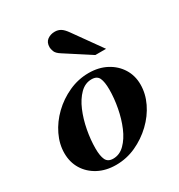

<svg xmlns="http://www.w3.org/2000/svg" viewBox="-176 -847 908 976"><g transform="rotate(-30 278.0 -358.5)"><path d="M222 13Q163 13 118 -11Q73 -35 48 -76Q23 -117 23 -170Q23 -223 48 -275Q73 -327 116.5 -369Q160 -411 216 -436.5Q272 -462 333 -462Q392 -462 437 -438Q482 -414 507.5 -373Q533 -332 533 -280Q533 -226 508 -174Q483 -122 439 -80Q395 -38 339.5 -12.5Q284 13 222 13ZM225 -22Q263 -22 292.5 -51.5Q322 -81 342 -128Q362 -175 372.5 -230.5Q383 -286 383 -337Q383 -381 372.5 -404Q362 -427 330 -427Q292 -427 262.5 -397.5Q233 -368 213 -321Q193 -274 182.5 -218.5Q172 -163 172 -112Q172 -68 183 -45Q194 -22 225 -22ZM409 -524 262 -619Q238 -634 232.5 -649.5Q227 -665 227 -674Q227 -703 245.5 -716.5Q264 -730 289 -730Q308 -730 323 -721Q338 -712 355 -688L472 -524Z"/></g></svg>

Font: Libre Bodoni
Style: Bold Italic
Weight: 700
Italic angle: -13°
Version: Version 2.005;gftools[0.9.23]